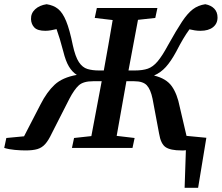

<svg xmlns="http://www.w3.org/2000/svg" viewBox="-34 -701 1051 910"><path d="M826 12Q774 12 751 -3.5Q728 -19 720 -68L689 -233Q680 -277 662 -296.5Q644 -316 602 -316H565L564 -310Q553 -247 541.5 -183.5Q530 -120 519 -57L604 -47L594 0H307L317 -47L399 -56L448 -316H407Q361 -316 339.5 -296.5Q318 -277 295 -233L211 -68Q196 -36 180.5 -18.5Q165 -1 143.5 5.5Q122 12 87 12Q65 12 36.5 9.5Q8 7 -14 0L-4 -47L80 -55L158 -206Q188 -265 225 -299.5Q262 -334 330 -346Q308 -360 292.5 -386Q277 -412 266 -457Q257 -491 249.5 -516Q242 -541 234 -563Q221 -560 207.5 -557.5Q194 -555 181 -555Q144 -555 129 -570.5Q114 -586 113 -610Q112 -638 132.5 -657Q153 -676 187 -681Q220 -676 241.5 -658.5Q263 -641 279.5 -601Q296 -561 311 -487Q323 -432 340 -406.5Q357 -381 380.5 -374Q404 -367 435 -367H458Q469 -427 479.5 -487Q490 -547 500 -606L415 -616L425 -663H712L702 -616L620 -607L575 -367H605Q642 -367 666.5 -375.5Q691 -384 713 -410Q735 -436 763 -488Q802 -558 828.5 -598Q855 -638 880 -657Q905 -676 939 -681Q966 -676 981.5 -660Q997 -644 997 -618Q997 -589 975.5 -572Q954 -555 916 -555Q903 -555 889.5 -557Q876 -559 864 -562Q848 -540 833.5 -515.5Q819 -491 801 -456Q776 -410 752 -383.5Q728 -357 696 -343Q754 -329 780 -292.5Q806 -256 818 -194L850 -57L944 -48L905 189H841L847 11Q842 12 836.5 12Q831 12 826 12Z"/></svg>

Font: Source Serif Pro SemiBold
Style: Italic
Weight: 600
Italic angle: -12°
Designer: Frank Grießhammer
Foundry: Adobe Systems Incorporated
Version: Version 3.001;hotconv 1.0.111;makeotfexe 2.5.65597